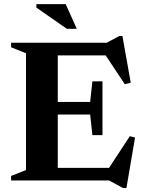

<svg xmlns="http://www.w3.org/2000/svg" viewBox="-20 -878 700 934"><path d="M34 0V-22L106.5 -51V-619L34 -648V-670H499L560.5 -703H575.5L616 -475.5L587 -468.5L494 -608.5H261V-382H418.5L429.5 -482.5H478.5V-220.5H429.5L418.5 -321H261V-61.5H510.5L611.5 -215.5L637 -209L595 36.5H578L511 0ZM353.5 -738H305L157 -841V-858H299.5Z"/></svg>

Font: Newsreader Text
Style: Bold
Weight: 700
Designer: Hugues Gentile
Foundry: Production Type
Version: Version 1.001